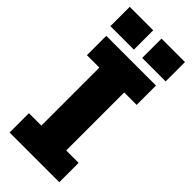

<svg xmlns="http://www.w3.org/2000/svg" viewBox="-281 -936 983 983"><g transform="rotate(45 210.0 -445.0)"><path d="M390 0H30V-140H120V-560H30V-700H390V-560H300V-140H390ZM10 -890H180V-750H10ZM240 -890H410V-750H240Z"/></g></svg>

Font: Russo One
Style: Regular
Weight: 400
Designer: Jovanny lemonad
Foundry: Jovanny Lemonad
Version: Version 1.001